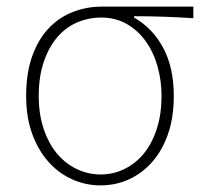

<svg xmlns="http://www.w3.org/2000/svg" viewBox="-20 -547 617 580"><path d="M284 13Q239 13 198.5 -5Q158 -23 127 -57.5Q96 -92 77.5 -142Q59 -192 59 -257Q59 -327 77.5 -378Q96 -429 127.5 -462Q159 -495 200.5 -511Q242 -527 287 -527H564V-492Q518 -495 474.5 -496.5Q431 -498 385 -498V-494Q441 -462 473 -402.5Q505 -343 505 -257Q505 -192 487.5 -142Q470 -92 439.5 -57.5Q409 -23 369 -5Q329 13 284 13ZM284 -20Q323 -20 357 -37Q391 -54 415.5 -84.5Q440 -115 454 -159Q468 -203 468 -257Q468 -303 456 -346Q444 -389 420.5 -422Q397 -455 363 -474.5Q329 -494 286 -494Q247 -494 212.5 -479Q178 -464 152.5 -434Q127 -404 112 -359.5Q97 -315 97 -257Q97 -203 111.5 -159Q126 -115 151 -84.5Q176 -54 210.5 -37Q245 -20 284 -20Z"/></svg>

Font: SpoqaHanSansJP-Thin
Style: Regular
Weight: 250
Designer: [Source Han Sans]
Ryoko NISHIZUKA  (kana & ideographs); Paul D. Hunt (Latin, Greek & Cyrillic); Wenlong ZHANG  (bopomofo
Foundry: Spoqa (http://bi.spoqa.com)
Version: Version 1.002.20150607